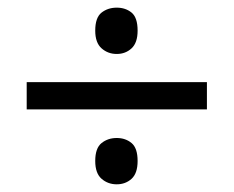

<svg xmlns="http://www.w3.org/2000/svg" viewBox="-20 -603 612 502"><path d="M285.2 -461.9Q262.2 -461.9 245.6 -476.6Q229 -491.2 229 -522.9Q229 -557.1 245.6 -570.1Q262.2 -583 285.2 -583Q308.1 -583 324 -570.1Q339.8 -557.1 339.8 -522.9Q339.8 -491.2 324 -476.6Q308.1 -461.9 285.2 -461.9ZM49.8 -316.9V-388.2H521V-316.9ZM285.2 -121.1Q262.2 -121.1 245.6 -135.5Q229 -149.9 229 -182.1Q229 -215.8 245.6 -229Q262.2 -242.2 285.2 -242.2Q308.1 -242.2 324 -229Q339.8 -215.8 339.8 -182.1Q339.8 -149.9 324 -135.5Q308.1 -121.1 285.2 -121.1Z"/></svg>

Font: Defago Noto Sans
Style: Regular
Weight: 400
Designer: John M. Durdin
Foundry: Lao IT Dev Co., Ltd.
Version: Version 1.000 2007 initial release